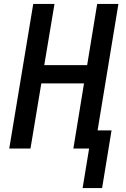

<svg xmlns="http://www.w3.org/2000/svg" viewBox="-20 -755 640 976"><path d="M400 201 433 0H353L407 -331H190L135 0H27L149 -735H257L205 -424H423L474 -735H582L476 -92H547L499 201Z"/></svg>

Font: Iosevka SS04 Semibold Extended
Style: Italic
Weight: 600
Width: 7
Italic angle: -9°
Monospace: yes
Designer: Belleve Invis
Foundry: Belleve Invis
Version: Version 19.0.0; ttfautohint (v1.8.4)